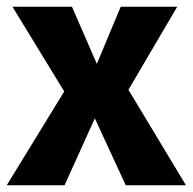

<svg xmlns="http://www.w3.org/2000/svg" viewBox="-31 -551 573 571"><path d="M351 -284 522 0H343L251 -199L161 0H-11L160 -279L6 -531H183L257 -361L328 -531H496Z"/></svg>

Font: Fira Sans
Style: Bold
Weight: 700
Designer: bBox Type GmbH & Carrois Corporate GbR & Edenspiekermann AG
Foundry: bBox Type GmbH & Carrois Corporate GbR & Edenspiekermann AG
Version: Version 4.301;PS 004.301;hotconv 1.0.88;makeotf.lib2.5.64775